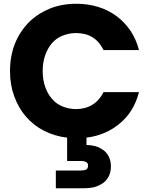

<svg xmlns="http://www.w3.org/2000/svg" viewBox="-20 -730 802 1021"><path d="M33.2 -352.1Q33.2 -430.7 59.1 -497.1Q84 -559.6 131.8 -609.9Q178.2 -656.2 244.1 -684.1Q309.1 -710 386.2 -710Q447.8 -710 502.9 -692.9Q555.7 -676.8 600.1 -644Q639.6 -615.2 673.8 -566.9Q705.1 -518.6 719.2 -463.9H530.8Q507.3 -510.3 471.2 -532.2Q435.1 -554.2 383.8 -554.2Q347.7 -554.2 312 -540Q279.8 -527.3 255.9 -500Q233.4 -473.1 220.2 -436Q207 -398.4 207 -352.1Q207 -305.7 220.2 -268.1Q233.4 -230.5 255.9 -205.1Q279.3 -177.2 312 -164.1Q347.7 -149.9 383.8 -149.9Q433.6 -149.9 471.2 -172.9Q507.8 -195.3 530.8 -240.2H719.2Q691.9 -136.2 619.1 -75.2Q544.4 -11.2 439.9 2V41Q461.9 41 485.8 46.9Q505.4 51.8 527.8 66.9Q547.4 80.6 558.1 102.1Q569.8 125 569.8 154.8Q569.8 185.5 558.1 208Q545.9 231.4 526.9 244.1Q505.4 258.3 481.9 265.1Q456.5 271 431.2 271H276.9V176.8H408.2Q426.8 176.8 438 171.9Q448.2 166 448.2 150.9Q448.2 136.2 438 131.8Q427.7 126 408.2 126H336.9V2Q271.5 -5.4 212.9 -35.2Q159.2 -62.5 117.2 -110.8Q79.1 -154.3 55.2 -219.2Q33.2 -278.8 33.2 -352.1Z"/></svg>

Font: PoppinsZ
Style: Bold
Weight: 700
Designer: Ninad Kale (Devanagari), Jonny Pinhorn (Latin)
Foundry: Indian Type Foundry
Version: Version 3.002;FEAKit 1.0